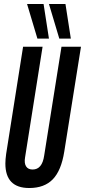

<svg xmlns="http://www.w3.org/2000/svg" viewBox="-20 -935 427 965"><path d="M127 10Q7 10 7 -113Q7 -134 11 -162L96 -700H194L106 -144Q101 -115 111 -99Q121 -83 144 -83Q192 -83 202 -153L289 -700H387L303 -173Q288 -78 245.5 -34Q203 10 127 10ZM168 -741 116 -915H199L226 -741ZM278 -741 226 -915H309L336 -741Z"/></svg>

Font: Georama ExtraCondensed SemiBold
Style: Italic
Weight: 600
Width: 2
Italic angle: -9°
Designer: Jean-Baptiste Levee
Foundry: Production Type
Version: Version 1.000